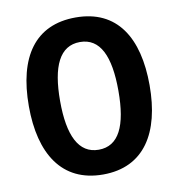

<svg xmlns="http://www.w3.org/2000/svg" viewBox="-82 -800 823 885"><g transform="rotate(-10 329.5 -357.5)"><path d="M612 -358C612 -581 524 -725 330 -725C140 -725 47 -590 47 -359C47 -137 137 10 330 10C523 10 612 -136 612 -358ZM193 -358C193 -520 235 -610 330 -610C424 -610 466 -521 466 -358C466 -194 424 -106 330 -106C236 -106 193 -196 193 -358Z"/></g></svg>

Font: Noto Sans Display SemiCondensed
Style: Bold
Weight: 700
Width: 4
Designer: Monotype Design Team
Foundry: Monotype Imaging Inc.
Version: Version 1.900